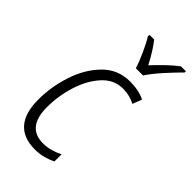

<svg xmlns="http://www.w3.org/2000/svg" viewBox="-237 -836 918 918"><g transform="rotate(45 221.5 -377.5)"><path d="M312 -606Q333 -639 373.5 -684Q414 -729 442 -756L443 -765H409Q380 -743 350.5 -714.5Q321 -686 295 -658Q261 -724 228 -765H197L195 -756Q212 -729 233 -683Q254 -637 263 -606ZM303 -16V-64Q279 -52 254.5 -45Q230 -38 203 -38Q94 -38 94 -174Q94 -250 117 -323.5Q140 -397 184 -445.5Q228 -494 289 -494Q334 -494 372 -474L390 -521Q348 -542 289 -542Q207 -542 151 -485Q95 -428 67 -342.5Q39 -257 39 -171Q39 10 196 10Q228 10 255 2.5Q282 -5 303 -16Z"/></g></svg>

Font: Noto Sans UI SemiCondensed Light
Style: Italic
Weight: 300
Width: 4
Designer: Monotype Design Team
Foundry: Monotype Imaging Inc.
Version: 1.001